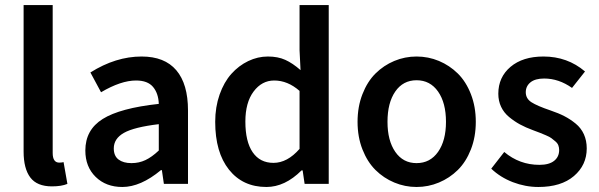

<svg xmlns="http://www.w3.org/2000/svg" viewBox="-20 -726 2366 758"><path d="M185.1 9.8Q126 9.8 99.6 -25.4Q73.2 -60.5 73.2 -127.9V-706.1H188V-122.1Q188 -84 213.9 -84Q223.1 -84 231 -85.9L246.1 0Q222.7 9.8 185.1 9.8Z M462.9 12.2Q398.4 12.2 357.7 -27.6Q316.9 -67.4 316.9 -131.8Q316.9 -213.4 385.5 -256.3Q454.1 -299.3 606.9 -315.9Q605.5 -357.4 584.2 -382.8Q563 -408.2 517.1 -408.2Q457.5 -408.2 378.9 -361.8L336.9 -439.9Q437 -502.9 539.1 -502.9Q629.9 -502.9 676 -448.7Q722.2 -394.5 722.2 -290V0H627L619.1 -54.2H615.2Q535.2 12.2 462.9 12.2ZM499 -82Q528.8 -82 554.2 -94Q579.6 -106 606.9 -131.8V-235.8Q509.3 -224.1 469.2 -201.4Q429.2 -178.7 429.2 -140.1Q429.2 -110.4 448 -96.2Q466.8 -82 499 -82Z M1031.7 12.2Q938.5 12.2 884 -56.2Q829.6 -124.5 829.6 -245.1Q829.6 -303.2 846.9 -352.5Q864.3 -401.9 893.3 -434.3Q922.4 -466.8 960 -484.9Q997.6 -502.9 1037.6 -502.9Q1077.1 -502.9 1106.2 -489.7Q1135.3 -476.6 1166.5 -449.2L1162.6 -527.8V-706.1H1277.8V0H1182.6L1174.8 -53.2H1170.4Q1105 12.2 1031.7 12.2ZM1059.6 -83Q1114.3 -83 1162.6 -138.2V-367.2Q1115.7 -408.2 1062.5 -408.2Q1013.7 -408.2 981.2 -364.7Q948.7 -321.3 948.7 -246.1Q948.7 -167 977.5 -125Q1006.3 -83 1059.6 -83Z M1624.5 12.2Q1578.6 12.2 1536.6 -5.4Q1494.6 -22.9 1462.4 -54.9Q1430.2 -86.9 1410.9 -136.2Q1391.6 -185.5 1391.6 -245.1Q1391.6 -304.7 1410.9 -354.2Q1430.2 -403.8 1462.4 -435.8Q1494.6 -467.8 1536.6 -485.4Q1578.6 -502.9 1624.5 -502.9Q1670.9 -502.9 1712.9 -485.4Q1754.9 -467.8 1787.4 -435.8Q1819.8 -403.8 1839.1 -354.2Q1858.4 -304.7 1858.4 -245.1Q1858.4 -185.5 1839.1 -136.2Q1819.8 -86.9 1787.4 -54.9Q1754.9 -22.9 1712.9 -5.4Q1670.9 12.2 1624.5 12.2ZM1624.5 -82Q1678.2 -82 1709.5 -126.5Q1740.7 -170.9 1740.7 -245.1Q1740.7 -319.8 1709.5 -364.5Q1678.2 -409.2 1624.5 -409.2Q1571.3 -409.2 1540.5 -364.7Q1509.8 -320.3 1509.8 -245.1Q1509.8 -170.9 1540.5 -126.5Q1571.3 -82 1624.5 -82Z M2105.5 12.2Q2054.2 12.2 2004.6 -6.8Q1955.1 -25.9 1919.4 -60.1L1970.7 -126Q2031.2 -75.2 2109.4 -75.2Q2147.9 -75.2 2167.7 -91.1Q2187.5 -106.9 2187.5 -133.8Q2187.5 -143.6 2184.3 -152.1Q2181.2 -160.6 2172.4 -168Q2163.6 -175.3 2157 -180.4Q2150.4 -185.5 2134.8 -192.1Q2119.1 -198.7 2111.6 -201.7Q2104 -204.6 2084.5 -211.9Q2055.2 -222.7 2032.7 -234.9Q2010.3 -247.1 1989.7 -264.2Q1969.2 -281.2 1958.3 -304.4Q1947.3 -327.6 1947.3 -356Q1947.3 -421.4 1995.6 -462.2Q2043.9 -502.9 2125.5 -502.9Q2220.2 -502.9 2289.6 -443.8L2238.3 -378.9Q2186 -416 2128.4 -416Q2092.8 -416 2074.2 -400.9Q2055.7 -385.7 2055.7 -361.8Q2055.7 -336.9 2077.9 -322.5Q2100.1 -308.1 2153.3 -290Q2185.1 -279.3 2208.3 -267.3Q2231.4 -255.4 2252.7 -238Q2273.9 -220.7 2285.2 -195.8Q2296.4 -170.9 2296.4 -140.1Q2296.4 -74.2 2245.8 -31Q2195.3 12.2 2105.5 12.2Z"/></svg>

Font: Source Sans 3 Semibold
Style: Regular
Weight: 600
Designer: Paul D. Hunt
Foundry: Adobe
Version: Version 3.052;hotconv 1.1.0;makeotfexe 2.6.0